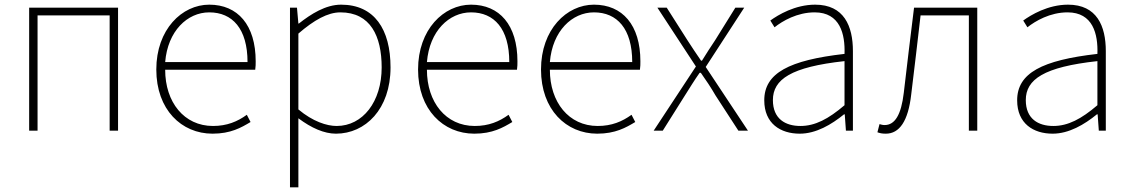

<svg xmlns="http://www.w3.org/2000/svg" viewBox="-20 -560 4850 823"><path d="M105 0H141V-494H450V0H486V-527H105Z M891 13C969 13 1014 -13 1054 -37L1038 -68C998 -39 953 -20 893 -20C769 -20 688 -122 688 -261H1074C1076 -274 1076 -286 1076 -297C1076 -453 999 -540 877 -540C760 -540 650 -434 650 -262C650 -90 758 13 891 13ZM688 -294C699 -427 783 -507 877 -507C976 -507 1041 -437 1041 -294Z M1259 -416C1326 -474 1385 -507 1439 -507C1568 -507 1616 -405 1616 -271C1616 -124 1535 -20 1423 -20C1381 -20 1321 -39 1259 -91ZM1223 243H1259V-53C1315 -11 1370 13 1420 13C1546 13 1654 -92 1654 -271C1654 -434 1585 -540 1442 -540C1376 -540 1313 -500 1261 -459H1259L1253 -527H1223Z M2013 13C2091 13 2136 -13 2176 -37L2160 -68C2120 -39 2075 -20 2015 -20C1891 -20 1810 -122 1810 -261H2196C2198 -274 2198 -286 2198 -297C2198 -453 2121 -540 1999 -540C1882 -540 1772 -434 1772 -262C1772 -90 1880 13 2013 13ZM1810 -294C1821 -427 1905 -507 1999 -507C2098 -507 2163 -437 2163 -294Z M2540 13C2618 13 2663 -13 2703 -37L2687 -68C2647 -39 2602 -20 2542 -20C2418 -20 2337 -122 2337 -261H2723C2725 -274 2725 -286 2725 -297C2725 -453 2648 -540 2526 -540C2409 -540 2299 -434 2299 -262C2299 -90 2407 13 2540 13ZM2337 -294C2348 -427 2432 -507 2526 -507C2625 -507 2690 -437 2690 -294Z M2782 0H2821L2916 -151C2937 -184 2957 -217 2979 -248H2984C3006 -217 3028 -184 3047 -151L3145 0H3186L3005 -273L3170 -527H3132L3045 -387C3025 -358 3008 -330 2989 -300H2985C2965 -330 2945 -358 2927 -387L2838 -527H2798L2963 -275Z M3408 13C3478 13 3544 -26 3598 -70H3601L3606 0H3636V-341C3636 -448 3598 -540 3474 -540C3388 -540 3315 -496 3282 -472L3300 -443C3334 -470 3397 -507 3472 -507C3581 -507 3603 -414 3600 -329C3363 -302 3256 -247 3256 -130C3256 -30 3326 13 3408 13ZM3411 -20C3347 -20 3293 -50 3293 -131C3293 -220 3371 -273 3600 -298V-109C3531 -50 3474 -20 3411 -20Z M3777 13C3835 13 3873 -40 3886 -156C3900 -270 3913 -381 3926 -494H4133V0H4169V-527H3898C3883 -405 3868 -284 3854 -162C3843 -68 3816 -24 3772 -24C3763 -24 3757 -26 3750 -28L3741 7C3752 11 3761 13 3777 13Z M4492 13C4562 13 4628 -26 4682 -70H4685L4690 0H4720V-341C4720 -448 4682 -540 4558 -540C4472 -540 4399 -496 4366 -472L4384 -443C4418 -470 4481 -507 4556 -507C4665 -507 4687 -414 4684 -329C4447 -302 4340 -247 4340 -130C4340 -30 4410 13 4492 13ZM4495 -20C4431 -20 4377 -50 4377 -131C4377 -220 4455 -273 4684 -298V-109C4615 -50 4558 -20 4495 -20Z"/></svg>

Font: Noto Sans CJK Thin
Style: Regular
Weight: 100
Designer: Ryoko NISHIZUKA (kana & ideographs); Paul D. Hunt (Latin, Greek & Cyrillic); Wenlong ZHANG (bopomofo); Sandoll Communica
Foundry: Adobe Systems Incorporated
Version: Version 1.000;PS 1;hotconv 1.0.78;makeotf.lib2.5.61930